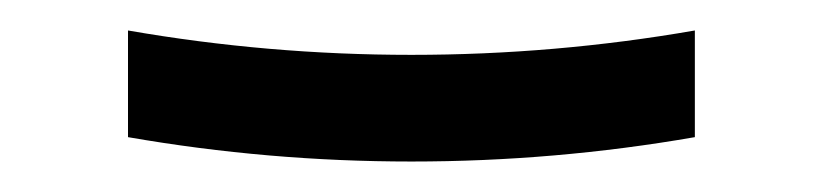

<svg xmlns="http://www.w3.org/2000/svg" viewBox="-20 -395 540 126"><path d="M250 -289Q203 -289 156.5 -293Q110 -297 64 -305V-375Q110 -367 156.5 -363Q203 -359 250 -359Q297 -359 343.5 -363Q390 -367 436 -375V-305Q390 -297 343.5 -293Q297 -289 250 -289Z"/></svg>

Font: Iosevka srxl
Style: Regular
Weight: 400
Monospace: yes
Designer: Belleve Invis
Foundry: Belleve Invis
Version: Version 33.0.1; ttfautohint (v1.8.3)